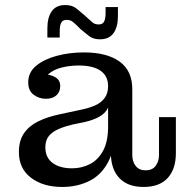

<svg xmlns="http://www.w3.org/2000/svg" viewBox="-20 -732 740 762"><path d="M162 -340Q135 -340 113.5 -356Q92 -372 92 -405Q92 -445 123.5 -471Q155 -497 205.5 -510.5Q256 -524 313 -524Q405 -524 455.5 -487Q506 -450 505 -375L409 -390Q409 -430 379.5 -451Q350 -472 292 -472Q257 -472 225 -464Q193 -456 173 -438.5Q153 -421 150 -391L149 -438Q181 -437 200.5 -425Q220 -413 219 -388Q218 -366 203 -353Q188 -340 162 -340ZM550 10Q487 10 453.5 -25.5Q420 -61 420 -125V-159H409V-305H403L409 -349V-390L505 -375V-117Q505 -91 518.5 -73.5Q532 -56 558 -56Q584 -56 597.5 -73.5Q611 -91 611 -117V-267H678V-124Q678 -61 645.5 -25.5Q613 10 550 10ZM227 10Q151 10 103 -26.5Q55 -63 55 -128Q55 -174 75.5 -203.5Q96 -233 132 -250.5Q168 -268 215 -278L299 -296Q330 -302 355 -312.5Q380 -323 394.5 -342Q409 -361 409 -390L412 -305H409Q399 -283 374.5 -269Q350 -255 313 -247L269 -238Q239 -231 214 -220.5Q189 -210 174.5 -193Q160 -176 160 -147Q160 -107 188.5 -85.5Q217 -64 266 -64Q304 -64 336.5 -80.5Q369 -97 389 -133.5Q409 -170 409 -230L437 -227Q437 -142 409.5 -89.5Q382 -37 334 -13.5Q286 10 227 10ZM377 -576Q350 -576 333.5 -589Q317 -602 300 -616L287 -629L316 -671L329 -659Q340 -649 348.5 -642Q357 -635 372 -635Q387 -635 393 -646Q399 -657 399 -680V-704H448V-668Q448 -625 430.5 -600.5Q413 -576 377 -576ZM168 -619Q168 -663 185.5 -687.5Q203 -712 239 -712Q266 -712 283 -698.5Q300 -685 316 -671L329 -659L300 -616L287 -629Q277 -639 268 -646Q259 -653 244 -653Q229 -653 223 -642Q217 -631 217 -607V-583H168Z"/></svg>

Font: Montagu Slab 24pt
Style: Regular
Weight: 400
Designer: Florian Karsten
Foundry: Florian Karsten
Version: Version 1.000